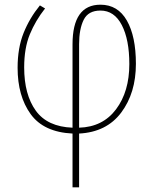

<svg xmlns="http://www.w3.org/2000/svg" viewBox="-20 -558 654 818"><path d="M150 -535Q106 -481 80.5 -417.5Q55 -354 55 -269Q55 -149 110.5 -72Q166 5 289 11V240H317V11Q434 5 496.5 -78.5Q559 -162 559 -286Q559 -403 520.5 -470.5Q482 -538 408 -538Q289 -538 289 -369V-14Q182 -18 132.5 -86.5Q83 -155 83 -271Q83 -353 107 -411.5Q131 -470 172 -522ZM408 -513Q467 -513 499 -451Q531 -389 531 -285Q531 -168 474.5 -92.5Q418 -17 317 -14V-370Q317 -434 336.5 -473.5Q356 -513 408 -513Z"/></svg>

Font: Noto Sans Display Thin
Style: Regular
Weight: 250
Designer: Monotype Design Team
Foundry: Monotype Imaging Inc.
Version: Version 1.900